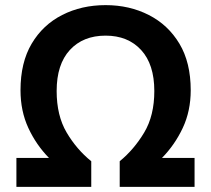

<svg xmlns="http://www.w3.org/2000/svg" viewBox="-20 -729 822 749"><path d="M44 0V-113H171Q121 -164 90.5 -230Q60 -296 60 -377Q60 -485 103.5 -558.5Q147 -632 222.5 -670.5Q298 -709 392 -709Q485 -709 560.5 -670.5Q636 -632 680 -558.5Q724 -485 724 -377Q724 -296 693 -230Q662 -164 612 -113H739V0H447V-100Q503 -146 542.5 -212Q582 -278 582 -374Q582 -478 530.5 -534Q479 -590 392 -590Q304 -590 252.5 -534Q201 -478 201 -374Q201 -278 240 -212Q279 -146 336 -100V0Z"/></svg>

Font: Ubuntu Sans
Style: Bold
Weight: 700
Designer: Dalton Maag Ltd
Foundry: Dalton Maag Ltd
Version: Version 1.006; ttfautohint (v1.8.4.7-5d5b)